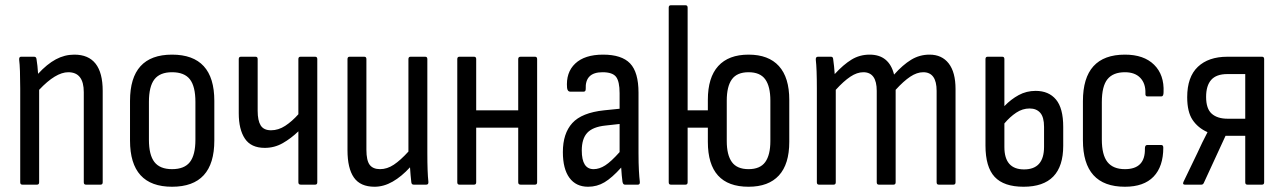

<svg xmlns="http://www.w3.org/2000/svg" viewBox="-20 -703 4890 731"><path d="M65 0Q57 0 57 -9V-366Q57 -403 56 -431.5Q55 -460 53 -475Q52 -487 60 -487H110Q118 -487 119 -478Q121 -467 122.5 -452Q124 -437 125 -422Q159 -459 192.5 -477Q226 -495 263 -495Q371 -495 371 -357V-9Q371 0 363 0H307Q299 0 299 -9V-352Q299 -428 240 -428Q192 -428 129 -361V-9Q129 0 121 0Z M635 8Q475 8 475 -168V-319Q475 -495 635 -495Q796 -495 796 -319V-168Q796 8 635 8ZM635 -59Q682 -59 703 -86Q724 -113 724 -171V-315Q724 -374 703 -401Q682 -428 635 -428Q589 -428 568 -401Q547 -374 547 -315V-171Q547 -113 568 -86Q589 -59 635 -59Z M1125 0Q1116 0 1116 -9V-203Q1088 -176 1056.5 -158Q1025 -140 988 -140Q936 -140 912.5 -175Q889 -210 889 -272V-478Q889 -487 897 -487H953Q961 -487 961 -478V-281Q961 -244 972.5 -225.5Q984 -207 1012 -207Q1040 -207 1066 -224Q1092 -241 1116 -268V-478Q1116 -487 1124 -487H1180Q1188 -487 1188 -478V-9Q1188 0 1180 0Z M1406 8Q1352 8 1327.5 -27Q1303 -62 1303 -131V-478Q1303 -487 1311 -487H1367Q1375 -487 1375 -478V-133Q1375 -92 1387.5 -75.5Q1400 -59 1427 -59Q1454 -59 1479.5 -76Q1505 -93 1535 -126V-478Q1535 -487 1543 -487H1599Q1607 -487 1607 -478V-121Q1607 -83 1608 -56Q1609 -29 1611 -11Q1612 0 1603 0H1555Q1547 0 1546 -9Q1543 -35 1541 -66Q1509 -31 1475 -11.5Q1441 8 1406 8Z M1729 0Q1721 0 1721 -9V-478Q1721 -487 1729 -487H1785Q1793 -487 1793 -478V-283H1953V-478Q1953 -487 1962 -487H2017Q2025 -487 2025 -478V-9Q2025 0 2017 0H1962Q1953 0 1953 -9V-217H1793V-9Q1793 0 1785 0Z M2219 8Q2173 8 2148 -26Q2123 -60 2123 -124Q2123 -195 2159 -234.5Q2195 -274 2280 -283L2339 -289V-348Q2339 -393 2325.5 -410.5Q2312 -428 2274 -428Q2207 -428 2210 -364Q2210 -354 2202 -354H2151Q2141 -354 2139 -368Q2134 -427 2170 -461Q2206 -495 2276 -495Q2347 -495 2379 -461.5Q2411 -428 2411 -350V-120Q2411 -81 2412.5 -54Q2414 -27 2416 -11Q2417 0 2409 0H2359Q2352 0 2350 -11Q2347 -32 2345 -65Q2310 -26 2281.5 -9Q2253 8 2219 8ZM2195 -130Q2195 -59 2240 -59Q2262 -59 2284.5 -73.5Q2307 -88 2339 -124V-231L2285 -225Q2237 -220 2216 -197.5Q2195 -175 2195 -130Z M2534 0Q2526 0 2526 -9V-674Q2526 -683 2534 -683H2590Q2598 -683 2598 -674V-283H2675V-323Q2675 -408 2714.5 -451.5Q2754 -495 2830 -495Q2906 -495 2945.5 -451.5Q2985 -408 2985 -323V-163Q2985 -78 2945.5 -35Q2906 8 2830 8Q2675 8 2675 -163V-217H2598V-9Q2598 0 2590 0ZM2830 -59Q2874 -59 2893.5 -86Q2913 -113 2913 -166V-320Q2913 -374 2893.5 -401Q2874 -428 2830 -428Q2786 -428 2766.5 -401Q2747 -374 2747 -320V-166Q2747 -113 2766.5 -86Q2786 -59 2830 -59Z M3098 0Q3090 0 3090 -9V-366Q3090 -442 3086 -475Q3085 -487 3094 -487H3144Q3151 -487 3152 -479Q3154 -464 3155.5 -450.5Q3157 -437 3158 -421Q3191 -457 3222 -476Q3253 -495 3291 -495Q3365 -495 3384 -419Q3417 -456 3449 -475.5Q3481 -495 3519 -495Q3566 -495 3592 -461.5Q3618 -428 3618 -364V-9Q3618 0 3610 0H3554Q3546 0 3546 -9V-357Q3546 -428 3495 -428Q3471 -428 3445.5 -411Q3420 -394 3390 -361V-9Q3390 0 3382 0H3326Q3318 0 3318 -9V-357Q3318 -428 3267 -428Q3243 -428 3217.5 -411Q3192 -394 3162 -361V-9Q3162 0 3154 0Z M3877 8Q3802 8 3767 -29.5Q3732 -67 3732 -149V-478Q3732 -487 3740 -487H3796Q3804 -487 3804 -478V-299Q3829 -325 3858.5 -341Q3888 -357 3923 -357Q3973 -357 4000.5 -324Q4028 -291 4028 -220V-148Q4028 8 3877 8ZM3804 -143Q3804 -58 3879 -58Q3955 -58 3955 -144V-220Q3955 -257 3940.5 -273.5Q3926 -290 3900 -290Q3873 -290 3849 -274Q3825 -258 3804 -233Z M4263 8Q4103 8 4103 -169V-318Q4103 -495 4263 -495Q4335 -495 4374 -456.5Q4413 -418 4410 -352Q4410 -336 4402 -336H4348Q4340 -336 4341 -348Q4342 -385 4321.5 -406.5Q4301 -428 4263 -428Q4218 -428 4196.5 -401.5Q4175 -375 4175 -314V-172Q4175 -113 4196.5 -86Q4218 -59 4263 -59Q4341 -59 4339 -138Q4339 -151 4348 -151H4401Q4409 -151 4409 -141Q4409 -69 4372 -30.5Q4335 8 4263 8Z M4491 0Q4481 0 4486 -11L4539 -121Q4548 -141 4557.5 -160.5Q4567 -180 4577 -199V-200Q4541 -216 4520.5 -246.5Q4500 -277 4500 -333Q4500 -410 4540.5 -448.5Q4581 -487 4653 -487H4785Q4793 -487 4793 -478V-9Q4793 0 4785 0H4729Q4721 0 4721 -9V-186H4646L4563 -6Q4560 0 4554 0ZM4654 -251H4721V-421H4653Q4611 -421 4591.5 -399Q4572 -377 4572 -334Q4572 -289 4593.5 -270Q4615 -251 4654 -251Z"/></svg>

Font: Sofia Sans Cond
Style: Regular
Weight: 400
Width: 3
Designer: Botio Nikoltchev, Ani Petrova
Foundry: lettersoup
Version: Version 4.100; ttfautohint (v1.8.3)